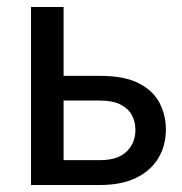

<svg xmlns="http://www.w3.org/2000/svg" viewBox="-20 -528 520 548"><path d="M266.5 0H68.5V-508H161.5V-311.5H265Q335.5 -311.5 376.8 -290Q418 -268.5 435.8 -233.5Q453.5 -198.5 453.5 -158.5Q453.5 -112.5 431.8 -76.5Q410 -40.5 368.2 -20.2Q326.5 0 266.5 0ZM266.5 -71Q316.5 -71 341.5 -95.5Q366.5 -120 366.5 -157.5Q366.5 -180.5 356.5 -199.2Q346.5 -218 324.2 -229.5Q302 -241 265 -241H161.5V-71Z"/></svg>

Font: Verano Sans Medium
Style: Regular
Weight: 500
Designer: Lukasz Dziedzic with Adam Twardoch and Botio Nikoltchev
Foundry: tyPoland Lukasz Dziedzic
Version: Version 3.001;December 28, 2019;FontCreator 12.0.0.2547 64-b